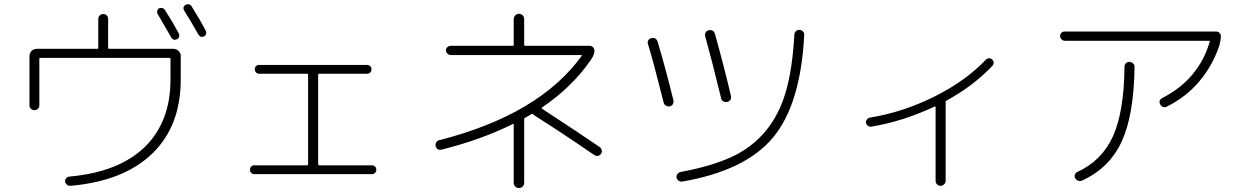

<svg xmlns="http://www.w3.org/2000/svg" viewBox="-20 -860 6040 932"><path d="M781.2 -810.5Q815.4 -757.8 847.7 -698.2Q851.6 -690.4 849.6 -682.1Q847.7 -673.8 839.8 -669.9Q822.3 -661.1 811.5 -677.7Q771.5 -748 746.1 -791Q741.2 -797.9 743.2 -806.6Q745.1 -815.4 752 -819.3Q759.8 -823.2 768.1 -820.8Q776.4 -818.4 781.2 -810.5ZM910.2 -829.1Q955.1 -756.8 978.5 -711.9Q982.4 -704.1 980.5 -696.3Q978.5 -688.5 970.7 -683.6Q953.1 -674.8 942.4 -693.4Q909.2 -752.9 874 -808.6Q864.3 -825.2 880.9 -836.9Q888.7 -840.8 897 -838.9Q905.3 -836.9 910.2 -829.1ZM123 -348.6V-587.9Q123 -602.5 133.3 -612.8Q143.6 -623 159.2 -623H452.1Q457 -623 457 -627.9V-767.6Q457 -777.3 463.9 -784.7Q470.7 -792 481 -792Q491.2 -792 498 -785.2Q504.9 -778.3 504.9 -767.6V-627.9Q504.9 -623 509.8 -623H821.3Q835.9 -623 846.7 -612.8Q857.4 -602.5 857.4 -587.9V-474.6Q857.4 -248 718.8 -114.3Q580.1 19.5 322.3 42Q312.5 43 305.2 37.1Q297.9 31.2 295.9 21.5Q294.9 12.7 301.3 5.4Q307.6 -2 317.4 -2.9Q556.6 -24.4 682.1 -146Q807.6 -267.6 807.6 -474.6V-574.2Q807.6 -579.1 802.7 -579.1H175.8Q170.9 -579.1 170.9 -574.2V-348.6Q170.9 -338.9 164.1 -332Q157.2 -325.2 147 -325.2Q136.7 -325.2 129.9 -332Q123 -338.9 123 -348.6Z M1213.9 -14.6Q1205.1 -14.6 1199.2 -21Q1193.4 -27.3 1193.4 -36.1Q1193.4 -44.9 1199.2 -51.3Q1205.1 -57.6 1213.9 -57.6H1470.7Q1475.6 -57.6 1475.6 -63.5V-497.1Q1475.6 -502 1470.7 -502H1238.3Q1229.5 -502 1223.1 -508.3Q1216.8 -514.6 1216.8 -523.9Q1216.8 -533.2 1222.7 -539.1Q1228.5 -544.9 1238.3 -544.9H1761.7Q1770.5 -544.9 1776.9 -539.1Q1783.2 -533.2 1783.2 -523.9Q1783.2 -514.6 1777.3 -508.3Q1771.5 -502 1761.7 -502H1529.3Q1524.4 -502 1524.4 -497.1V-63.5Q1524.4 -58.6 1529.3 -57.6H1786.1Q1794.9 -57.6 1800.8 -51.3Q1806.6 -44.9 1806.6 -36.1Q1806.6 -27.3 1800.8 -21Q1794.9 -14.6 1786.1 -14.6Z M2124 -133.8Q2099.6 -128.9 2094.7 -151.4Q2092.8 -161.1 2097.7 -169.4Q2102.5 -177.7 2113.3 -179.7Q2597.7 -303.7 2803.7 -588.9Q2805.7 -592.8 2801.8 -592.8H2168Q2159.2 -592.8 2151.9 -600.1Q2144.5 -607.4 2144.5 -616.2Q2144.5 -625 2151.9 -631.3Q2159.2 -637.7 2168 -637.7H2468.8Q2473.6 -637.7 2473.6 -642.6V-767.6Q2473.6 -777.3 2481 -785.2Q2488.3 -793 2499 -793Q2509.8 -793 2517.1 -785.6Q2524.4 -778.3 2524.4 -767.6V-642.6Q2524.4 -637.7 2529.3 -637.7H2842.8Q2853.5 -637.7 2861.3 -627.9Q2875 -606.4 2844.7 -564.5Q2754.9 -435.5 2610.4 -337.9Q2609.4 -336.9 2609.4 -335Q2609.4 -333 2611.3 -332Q2788.1 -216.8 2890.6 -146.5Q2898.4 -141.6 2900.9 -131.3Q2903.3 -121.1 2897.5 -113.3Q2883.8 -95.7 2863.3 -108.4Q2715.8 -210 2574.2 -299.8Q2571.3 -301.8 2568.4 -304.7Q2564.5 -308.6 2560.5 -306.6Q2538.1 -293 2527.3 -287.1Q2524.4 -286.1 2524.4 -281.2V-277.3V28.3Q2524.4 38.1 2517.1 45.4Q2509.8 52.7 2499 52.7Q2488.3 52.7 2481 45.4Q2473.6 38.1 2473.6 28.3V-254.9Q2473.6 -259.8 2468.8 -257.8Q2315.4 -181.6 2124 -133.8Z M3291 21.5Q3281.2 22.5 3273.4 16.6Q3265.6 10.7 3263.7 2Q3262.7 -7.8 3268.6 -15.6Q3274.4 -23.4 3284.2 -25.4Q3432.6 -52.7 3531.2 -98.1Q3629.9 -143.6 3696.3 -223.6Q3762.7 -303.7 3794.9 -416Q3827.1 -528.3 3835.9 -692.4Q3836.9 -702.1 3843.8 -709Q3850.6 -715.8 3861.3 -714.8Q3872.1 -713.9 3878.4 -706.5Q3884.8 -699.2 3883.8 -689.5Q3866.2 -352.5 3731.9 -191.9Q3597.7 -31.2 3291 21.5ZM3201.2 -363.3Q3152.3 -558.6 3125 -647.5Q3122.1 -656.2 3127 -664.6Q3131.8 -672.9 3141.6 -674.8Q3165 -679.7 3171.9 -658.2Q3206.1 -545.9 3249 -373Q3251 -363.3 3246.1 -354.5Q3241.2 -345.7 3231 -343.8Q3220.7 -341.8 3211.9 -347.7Q3203.1 -353.5 3201.2 -363.3ZM3419.9 -712.9Q3443.4 -717.8 3450.2 -696.3Q3496.1 -532.2 3528.3 -393.6Q3530.3 -383.8 3525.4 -375.5Q3520.5 -367.2 3510.3 -365.2Q3500 -363.3 3491.2 -368.2Q3482.4 -373 3480.5 -382.8Q3439.5 -552.7 3403.3 -683.6Q3400.4 -693.4 3405.3 -702.1Q3410.2 -710.9 3419.9 -712.9Z M4209 -245.1Q4200.2 -244.1 4192.9 -249.5Q4185.5 -254.9 4183.6 -263.7Q4182.6 -272.5 4188 -279.8Q4193.4 -287.1 4202.1 -289.1Q4364.3 -315.4 4516.6 -391.6Q4668.9 -467.8 4766.6 -571.3Q4772.5 -577.1 4781.2 -577.1Q4790 -577.1 4795.9 -571.3Q4811.5 -555.7 4795.9 -539.1Q4703.1 -441.4 4573.2 -371.1Q4569.3 -369.1 4570.3 -365.2V-360.4V17.6Q4570.3 27.3 4563 34.7Q4555.7 42 4545.9 42Q4536.1 42 4528.8 35.2Q4521.5 28.3 4521.5 17.6V-339.8Q4521.5 -344.7 4516.6 -342.8Q4363.3 -270.5 4209 -245.1Z M5148.4 -662.1Q5139.6 -662.1 5132.8 -668.9Q5126 -675.8 5126 -685.1Q5126 -694.3 5132.3 -700.7Q5138.7 -707 5148.4 -707H5883.8Q5892.6 -707 5899.4 -700.7Q5906.2 -694.3 5906.2 -684.6Q5906.2 -666 5899.4 -640.6Q5867.2 -543 5802.2 -465.8Q5737.3 -388.7 5644.5 -342.8Q5625 -333 5612.3 -352.5Q5601.6 -372.1 5621.1 -383.8Q5798.8 -474.6 5852.5 -658.2Q5854.5 -662.1 5849.6 -662.1ZM5438.5 -536.1Q5438.5 -545.9 5445.3 -552.7Q5452.1 -559.6 5461.9 -559.6Q5471.7 -559.6 5479.5 -552.7Q5487.3 -545.9 5487.3 -536.1Q5484.4 -301.8 5424.8 -172.9Q5365.2 -43.9 5232.4 16.6Q5223.6 20.5 5213.9 17.1Q5204.1 13.7 5199.2 4.9Q5194.3 -2.9 5197.8 -12.2Q5201.2 -21.5 5210 -25.4Q5329.1 -80.1 5382.8 -199.2Q5436.5 -318.4 5438.5 -536.1Z"/></svg>

Font: Rounded-L Mgen+ 1m light
Style: Regular
Weight: 200
Designer: [Source Han Sans]
Ryoko NISHIZUKA  (kana & ideographs); Paul D. Hunt (Latin, Greek & Cyrillic); Wenlong ZHANG  (bopomofo
Version: Version 1.059.20150602